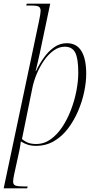

<svg xmlns="http://www.w3.org/2000/svg" viewBox="-43 -780 527 1040"><path d="M168 -664Q177 -706 177 -721Q177 -739 166 -744.5Q155 -750 133 -750H99L102 -760H229L173 -494Q168 -470 162 -445Q156 -420 150 -395H152Q171 -435 196 -469.5Q221 -504 251.5 -525Q282 -546 319 -546Q372 -546 398 -503.5Q424 -461 424 -380Q424 -335 413 -282.5Q402 -230 380 -178.5Q358 -127 325.5 -84Q293 -41 249.5 -15.5Q206 10 152 10Q126 10 106.5 3.5Q87 -3 70 -14Q68 -1 66.5 10Q65 21 62 35L33 168Q31 178 29.5 187.5Q28 197 28 204Q28 221 42 225.5Q56 230 89 230H107L104 240H-23ZM153 0Q196 0 231.5 -25.5Q267 -51 294.5 -92.5Q322 -134 341.5 -185Q361 -236 371 -288.5Q381 -341 381 -386Q381 -463 364.5 -495Q348 -527 308 -527Q276 -527 247 -506Q218 -485 195 -451.5Q172 -418 156 -379.5Q140 -341 133 -307L76 -27Q85 -18 104 -9Q123 0 153 0Z"/></svg>

Font: Noto Serif Display SemiCondensed ExtraLight
Style: Italic
Weight: 200
Width: 4
Italic angle: -12°
Designer: Monotype Design Team
Foundry: Monotype Imaging Inc.
Version: Version 2.009